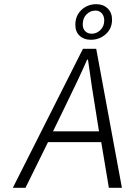

<svg xmlns="http://www.w3.org/2000/svg" viewBox="-20 -892 640 912"><path d="M411.1 -703.1Q378.4 -703.1 358.2 -722.2Q337.9 -741.2 337.9 -773.9Q337.9 -817.4 366.7 -844.7Q395.5 -872.1 438 -872.1Q470.7 -872.1 491.5 -851.8Q512.2 -831.5 512.2 -798.8Q512.2 -756.3 482.4 -729.7Q452.6 -703.1 411.1 -703.1ZM416 -731.9Q439 -731.9 457 -749.5Q475.1 -767.1 475.1 -794.9Q475.1 -815.9 463.4 -828.9Q451.7 -841.8 434.1 -841.8Q408.7 -841.8 390.9 -823.7Q373 -805.7 373 -776.9Q373 -755.4 384.8 -743.7Q396.5 -731.9 416 -731.9ZM41 0 374 -660.2H437L559.1 0H497.1L460.9 -216.8H208L101.1 0ZM231.9 -268.1H450.2L432.1 -381.8Q418.9 -458 397.9 -608.9H394Q352.5 -514.6 287.1 -381.8Z"/></svg>

Font: Office Code Pro D Light Italic
Style: Regular
Weight: 300
Italic angle: -9°
Designer: Nathan Rutzky & Paul D. Hunt
Foundry: Adobe Systems Incorporated
Version: Version 1.004;PS 001.004;hotconv 1.0.70;makeotf.lib2.5.58329